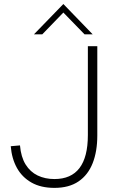

<svg xmlns="http://www.w3.org/2000/svg" viewBox="-20 -927 587 956"><path d="M251 8.5Q183.5 8.5 136.8 -18Q90 -44.5 64.2 -91Q38.5 -137.5 33.5 -199L79.5 -203Q84.5 -145 107.5 -108Q130.5 -71 167.5 -53.2Q204.5 -35.5 251 -35.5Q417.5 -35.5 417.5 -254.5V-697H464.5V-252.5Q464.5 -173.5 441.5 -114.8Q418.5 -56 371.2 -23.8Q324 8.5 251 8.5ZM441.5 -756H401L295.5 -864.5L190.5 -756H149L295.5 -907Z"/></svg>

Font: Acari Sans Neue Light
Style: Regular
Weight: 300
Designer: Alfredo Marco Pradil (font), Cristiano Sobral (main changes)
Foundry: Hanken Design Co. (font), Cristiano Sobral (main changes)
Version: Version 2.459;March 19, 2022;FontCreator 14.0.0.2808 64-bit;